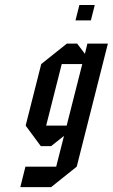

<svg xmlns="http://www.w3.org/2000/svg" viewBox="-20 -677 458 780"><path d="M418.3 -500 291.7 0 187.5 83.3H62.5L83.3 0H208.3L240 -125L187.5 -83.3H145.8L84.2 -166.7L147.5 -416.7L251.7 -500H293.3L325 -458.3L335 -500ZM314.2 -416.7H230.8L167.5 -166.7H250.8ZM349.2 -594.2H286.7L302.5 -656.7H365Z"/></svg>

Font: Yulong
Style: Italic
Weight: 400
Italic angle: -14.25°
Designer: GGBotNet
Foundry: f0n7.com
Version: 1.00